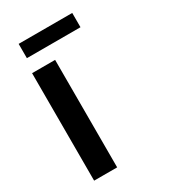

<svg xmlns="http://www.w3.org/2000/svg" viewBox="-212 -982 954 1083"><g transform="rotate(-30 265.0 -440.5)"><path d="M73 0V-700H223V0ZM90 -788V-881H439V-788Z"/></g></svg>

Font: Mach SemiBold
Style: Regular
Weight: 600
Version: Version 1.002